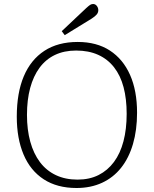

<svg xmlns="http://www.w3.org/2000/svg" viewBox="-20 -927 769 961"><path d="M363 14Q266 14 199 -29.5Q132 -73 98 -153.5Q64 -234 64 -343Q64 -462 99 -545Q134 -628 202 -672.5Q270 -717 369 -717Q464 -717 530 -674Q596 -631 631 -552Q666 -473 666 -363Q666 -276 645.5 -206Q625 -136 586 -87Q547 -38 490.5 -12Q434 14 363 14ZM368 -28Q428 -28 473.5 -51Q519 -74 550.5 -116.5Q582 -159 598 -220Q614 -281 614 -357Q614 -432 598.5 -490.5Q583 -549 551 -590Q519 -631 471.5 -652.5Q424 -674 361 -674Q301 -674 255 -652Q209 -630 178 -588Q147 -546 131 -486.5Q115 -427 115 -352Q115 -278 131.5 -218Q148 -158 180 -115.5Q212 -73 259.5 -50.5Q307 -28 368 -28ZM304 -751 289 -771 411 -886Q424 -898 431 -902.5Q438 -907 446 -907Q457 -907 464.5 -897.5Q472 -888 472 -876Q472 -864 464 -854.5Q456 -845 439 -834Z"/></svg>

Font: Literata 18pt ExtraLight
Style: Regular
Weight: 250
Designer: Latin by Veronika Burian and Jose Scaglione. Greek by Irene Vlachou. Cyrillic by Vera Evstafieva.
Foundry: TypeTogether
Version: Version 3.103;gftools[0.9.29]